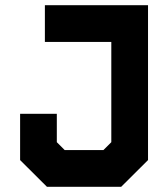

<svg xmlns="http://www.w3.org/2000/svg" viewBox="-20 -720 648 740"><path d="M161 0 57.5 -103V-281.5H199V-172L229.5 -141.5H378.5L409 -172V-558.5H153V-700H550.5V-103L447 0ZM196 -73.5H413L483 -143V-629.5H224.5H483V-143L413 -73.5H196L128 -141.5V-216V-141.5Z"/></svg>

Font: Tourney Thin Black
Style: Regular
Weight: 900
Version: Version 1.015